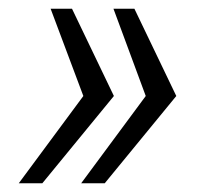

<svg xmlns="http://www.w3.org/2000/svg" viewBox="-20 -546 457 440"><path d="M288 -526 384 -326 220 -126H166L314 -326L240 -526ZM145 -526 241 -326 77 -126H23L171 -326L96 -526Z"/></svg>

Font: Archivo Condensed ExtraLight
Style: Italic
Weight: 250
Width: 3
Italic angle: -10°
Designer: Hector Gatti
Foundry: Omnibus-Type
Version: Version 2.001